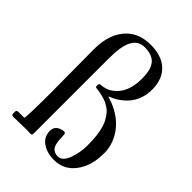

<svg xmlns="http://www.w3.org/2000/svg" viewBox="-203 -778 888 888"><g transform="rotate(45 241.0 -334.0)"><path d="M121.1 2.9 40 4.9Q31.7 4.9 29.4 1.1Q27.1 -2.7 27.1 -9.6Q27.1 -16.6 27.3 -18.8Q27.6 -21 28.6 -23.4Q30.3 -28.1 39.1 -28.1H77.9Q83 -45.2 83 -202.9L81.1 -481Q81.1 -586.4 139.6 -640.9Q182.4 -680.9 253.8 -680.9Q325.2 -680.9 364.6 -643.3Q404.1 -605.7 404.1 -539.1Q404.1 -461.2 348.9 -412.6Q322 -388.7 291 -377Q282 -373 284.3 -372.2Q286.6 -371.3 293.1 -369.4Q299.6 -367.4 311.8 -362.9Q324 -358.4 341.3 -349.4Q358.6 -340.3 373.5 -329.5Q388.4 -318.6 403.9 -302Q419.4 -285.4 430.2 -266.1Q455.1 -222.2 455.1 -175.4Q455.1 -128.7 445.1 -96.7Q435.1 -64.7 417 -40.3Q377.9 12.9 313 12.9Q265.9 12.9 235 -8.9Q204.1 -30.8 204.1 -68.1Q204.1 -86.7 212.6 -96.2Q221.2 -105.7 234 -109.9Q246.8 -114 252.9 -114Q262.9 -114 262.9 -101.1Q263.4 -96.4 263.8 -87Q264.2 -77.6 264.5 -71.7Q264.9 -65.7 266.2 -56.9Q267.6 -48.1 269.4 -42.4Q271.2 -36.6 275 -30.2Q278.8 -23.7 284.2 -20Q296.4 -11 312.9 -11Q329.3 -11 341.1 -23.6Q352.8 -36.1 359.9 -56.6Q375 -99.9 375 -142.1Q375 -184.3 371.5 -210.1Q367.9 -235.8 362.5 -254.6Q357.2 -273.4 347.8 -288.9Q338.4 -304.4 330.2 -314.5Q322 -324.5 309.1 -332.5Q296.1 -340.6 287.2 -344.8Q278.3 -349.1 264.2 -352.5Q232.4 -360.1 223.3 -360.5Q214.1 -360.8 212 -362.9Q210 -365 210 -375.5Q210 -386 223 -386.4Q236.1 -386.7 251.6 -392Q267.1 -397.2 282.5 -409.3Q297.9 -421.4 309.3 -438.7Q335 -477.5 335 -542Q335 -606.4 308.6 -631.3Q286.1 -653.1 241 -653.1Q168.5 -653.1 161.1 -537.1Q159.9 -515.6 159.9 -491.9V-12Q159.9 -1.5 158.1 1.2Q156.2 3.9 148.9 3.9Z"/></g></svg>

Font: Fanwood Text
Style: Regular
Weight: 400
Version: Version 1.1001